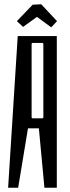

<svg xmlns="http://www.w3.org/2000/svg" viewBox="-20 -879 326 899"><path d="M63 -710H246V0H188L162 -278H111L65 0H18ZM177 -325Q183 -325 183 -331V-672Q183 -678 177 -678H134Q128 -678 128 -672V-330Q128 -325 134 -325ZM153 -800 88 -753 59 -780 133 -857 173 -859 247 -780 220 -751Z"/></svg>

Font: Bahianita
Style: Regular
Weight: 400
Designer: Pablo Cosgaya & Dani Raskovsky
Foundry: Pablo Cosgaya & Dani Raskovsky
Version: Version 1.008